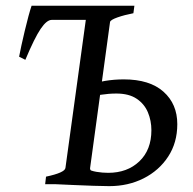

<svg xmlns="http://www.w3.org/2000/svg" viewBox="-20 -635 664 662"><path d="M346.7 0H135.7L138.7 -25.9Q203.1 -39.6 205.6 -55.7L276.4 -570.3Q276.9 -576.2 261.7 -581.8Q246.6 -587.4 215.8 -589.4L219.7 -615.2H443.4L439.9 -589.4Q409.2 -583.5 385 -575Q360.8 -566.4 359.4 -559.1L290.5 -54.7Q289.6 -47.9 302.5 -40Q315.4 -32.2 349.6 -24.9ZM356.4 6.8Q335 6.8 302 5.6Q269 4.4 233.4 2.9Q197.8 1.5 168.5 0L279.8 -54.2Q292 -45.9 312.7 -42.5Q333.5 -39.1 353 -39.1Q418.9 -39.1 460.4 -78.6Q502 -118.2 502 -186Q502 -218.8 490 -247.6Q478 -276.4 451.4 -294.4Q424.8 -312.5 381.3 -312.5Q355 -312.5 328.1 -308.3Q301.3 -304.2 285.6 -300.3L286.1 -343.3Q310.1 -350.6 341.8 -356Q373.5 -361.3 406.7 -361.3Q496.1 -361.3 543.7 -318.8Q591.3 -276.4 591.3 -207Q591.3 -143.1 559.8 -95Q528.3 -46.9 475.1 -20Q421.9 6.8 356.4 6.8ZM67.4 -428.7 45.9 -439.5Q48.3 -453.6 53.7 -477.8Q59.1 -502 65.4 -528.8Q71.8 -555.7 78.1 -579.1Q84.5 -602.5 88.9 -615.2H356.4L311.5 -566.4H158.2Q141.1 -566.4 120.1 -535.4Q99.1 -504.4 67.4 -428.7Z"/></svg>

Font: Gentium Book Plus
Style: Italic
Weight: 400
Italic angle: -8°
Designer: Victor Gaultney, Annie Olsen, Iska Routamaa, Becca Hirsbrunner
Foundry: SIL International
Version: Version 6.101